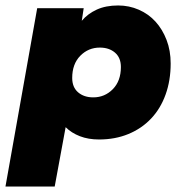

<svg xmlns="http://www.w3.org/2000/svg" viewBox="-48 -500 668 702"><path d="M314 10Q275 10 244 -2Q213 -14 192 -35L152 182H-28L88 -470H258L251 -424Q273 -450 306 -465Q339 -480 384 -480Q424 -480 459.5 -464.5Q495 -449 520.5 -421Q546 -393 561 -354Q576 -315 576 -268Q576 -206 557.5 -154.5Q539 -103 504.5 -66.5Q470 -30 421.5 -10Q373 10 314 10ZM293 -144Q335 -144 364.5 -174Q394 -204 394 -255Q394 -289 372.5 -307.5Q351 -326 317 -326Q275 -326 245.5 -296Q216 -266 216 -215Q216 -181 237.5 -162.5Q259 -144 293 -144Z"/></svg>

Font: Celebes Black
Style: Italic
Weight: 900
Italic angle: -10°
Designer: Anugrah Pasau
Foundry: Lafontype
Version: Version 1.000; ttfautohint (v1.8.4)